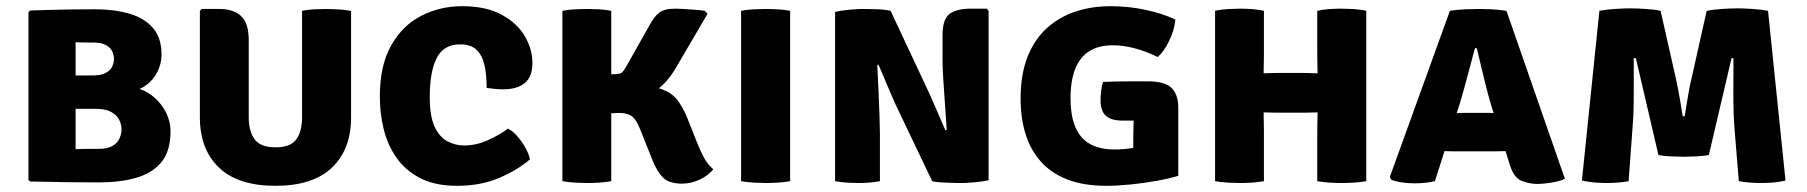

<svg xmlns="http://www.w3.org/2000/svg" viewBox="-20 -586 5846 621"><path d="M77.5 -552Q103.5 -553 140.2 -554Q177 -555 216 -555.5Q255 -556 287.5 -556Q349 -556 397.8 -542Q446.5 -528 474.5 -495.8Q502.5 -463.5 502.5 -409.5Q502.5 -380.5 489 -353.5Q475.5 -326.5 450.8 -309Q426 -291.5 393.5 -291.5V-304Q431 -304 462.2 -283.5Q493.5 -263 512.5 -230.2Q531.5 -197.5 531.5 -161Q531.5 -97 501.8 -61.2Q472 -25.5 419.8 -10.8Q367.5 4 300.5 4Q249 4 193.5 3.2Q138 2.5 77.5 1L72 -4V-546ZM224.5 -103.5Q244.5 -104.5 263.5 -104.5Q282.5 -104.5 298 -104.5Q328 -104.5 344.2 -114.2Q360.5 -124 366.8 -138.8Q373 -153.5 373 -168Q373 -184 365.2 -199Q357.5 -214 339.5 -224Q321.5 -234 290 -234H160.5V-342H279.5Q306 -342 321.2 -349.8Q336.5 -357.5 342.5 -369.8Q348.5 -382 348.5 -395.5Q348.5 -408.5 342.5 -420.8Q336.5 -433 321.5 -440.8Q306.5 -448.5 280.5 -448.5Q271 -448.5 255 -448.5Q239 -448.5 224.5 -449.5Z M1115.5 -206.5Q1115.5 -103 1053.8 -44Q992 15 871 15Q750 15 688.2 -44Q626.5 -103 626.5 -206.5V-551L632.5 -557H689.5Q735 -557 759.8 -534Q784.5 -511 784.5 -456.5V-207Q784.5 -161.5 803.5 -135.5Q822.5 -109.5 871 -109.5Q920 -109.5 938.5 -135.5Q957 -161.5 957 -207V-551Q977 -555 998 -556Q1019 -557 1034.5 -557Q1048.5 -557 1072.5 -555.8Q1096.5 -554.5 1115.5 -550.5Z M1554 -301.5Q1554 -343.5 1547 -375.2Q1540 -407 1521.5 -424.8Q1503 -442.5 1468.5 -442.5Q1415 -442.5 1392.5 -398.5Q1370 -354.5 1370 -272Q1370 -209 1386.2 -175.2Q1402.5 -141.5 1428 -128.5Q1453.5 -115.5 1482 -115.5Q1519 -115.5 1556.2 -131.8Q1593.5 -148 1623 -170Q1639 -162 1654 -144.5Q1669 -127 1680 -107Q1691 -87 1694 -70.5Q1652.5 -35 1593.2 -10Q1534 15 1458.5 15Q1386 15 1337.8 -10.5Q1289.5 -36 1261 -77.8Q1232.5 -119.5 1220.5 -170.5Q1208.5 -221.5 1208.5 -273Q1208.5 -375.5 1245.8 -440.2Q1283 -505 1343.8 -535.5Q1404.5 -566 1474 -566Q1552 -566 1602.5 -538.5Q1653 -511 1677.5 -469Q1702 -427 1702 -382.5Q1702 -338.5 1677.8 -317.8Q1653.5 -297 1606 -297Q1594.5 -297 1581 -298.5Q1567.5 -300 1554 -301.5Z M1799 -551Q1818 -555 1842 -556Q1866 -557 1880 -557Q1895 -557 1916 -556Q1937 -555 1957 -551V0Q1937 3.5 1916 4.8Q1895 6 1880 6Q1866 6 1842 4.8Q1818 3.5 1799 0ZM2287 -38.5Q2271.5 -18.5 2242.8 -5Q2214 8.5 2183.5 8Q2143 7 2124.5 -11.5Q2106 -30 2092.5 -63L2050.5 -167.5Q2039.5 -196 2026.8 -207.5Q2014 -219 1990.5 -220.5Q1975.5 -221 1944.8 -219Q1914 -217 1893.5 -215L1849 -210V-308H2041Q2094 -308 2124 -296.2Q2154 -284.5 2170.8 -262.5Q2187.5 -240.5 2200.5 -210.5L2235.5 -122.5Q2251 -84.5 2261.8 -67.8Q2272.5 -51 2287 -38.5ZM2082 -506.5Q2095.5 -532 2112 -545Q2128.5 -558 2164.5 -558Q2172.5 -558 2190.2 -557Q2208 -556 2227.2 -554.5Q2246.5 -553 2259.5 -551L2268.5 -541.5L2167.5 -369Q2138.5 -318.5 2101.8 -293.8Q2065 -269 2014 -269H1858.5V-344.5L1964 -346Q1985 -346 1991.2 -351.2Q1997.5 -356.5 2007 -373.5Z M2377 -551Q2396 -555 2420 -556Q2444 -557 2458 -557Q2473 -557 2494.2 -556Q2515.5 -555 2535.5 -551V0Q2515.5 3.5 2494.2 4.8Q2473 6 2458 6Q2444 6 2420 4.8Q2396 3.5 2377 0Z M2681 -547.5Q2699.5 -552 2727 -554.5Q2754.5 -557 2769.5 -557Q2785 -557 2813.5 -556.2Q2842 -555.5 2860.5 -551L2824.5 -378.5L2817.5 -375.5Q2819.5 -336 2821.5 -290.2Q2823.5 -244.5 2824.8 -206.8Q2826 -169 2826 -152V0Q2806.5 3.5 2788.5 4.8Q2770.5 6 2755 6Q2741 6 2720.2 4.8Q2699.5 3.5 2681 0ZM2875 -251.5Q2871.5 -259.5 2864 -276.8Q2856.5 -294 2848 -314.2Q2839.5 -334.5 2832 -352.2Q2824.5 -370 2820.5 -378.5L2778 -425L2860.5 -551L2978 -300.5Q2981.5 -293.5 2989.8 -275Q2998 -256.5 3007.5 -234.5Q3017 -212.5 3025.5 -193Q3034 -173.5 3038 -164L3088 -112L2995 0ZM3177.5 -551V-3Q3158 1.5 3130.5 3.8Q3103 6 3088.5 6Q3078.5 6 3061 5.5Q3043.5 5 3025.2 4Q3007 3 2995 0L3035 -164L3042 -166Q3040 -199 3036.8 -243Q3033.5 -287 3031 -328Q3028.5 -369 3028.5 -393.5V-471.5Q3028.5 -524.5 3051.5 -541.2Q3074.5 -558 3120 -558H3171.5Z M3781.5 -523Q3779 -490.5 3762.2 -455.2Q3745.5 -420 3724.5 -401.5Q3687 -420 3650.2 -429.8Q3613.5 -439.5 3579 -439.5Q3533 -439.5 3502.8 -420.2Q3472.5 -401 3457.5 -362.8Q3442.5 -324.5 3442.5 -268.5Q3442.5 -183.5 3477.5 -143Q3512.5 -102.5 3585 -102.5Q3619 -102.5 3652.5 -108.8Q3686 -115 3710 -120.5L3791 -17.5Q3764.5 -9 3723.5 -1.5Q3682.5 6 3638.5 10.5Q3594.5 15 3558.5 15Q3484 15 3431 -6Q3378 -27 3345 -65Q3312 -103 3296.5 -154.2Q3281 -205.5 3281 -266.5Q3281 -346.5 3304 -403.5Q3327 -460.5 3367.2 -496.2Q3407.5 -532 3459.8 -549Q3512 -566 3571 -566Q3630 -566 3684.8 -554.2Q3739.5 -542.5 3781.5 -523ZM3645.5 -146Q3645.5 -180.5 3648.2 -218.2Q3651 -256 3657.5 -278.5L3791 -237.5V-17.5L3645.5 -15.5ZM3547.5 -321Q3583.5 -322.5 3619 -322.8Q3654.5 -323 3691 -323Q3748.5 -323 3769.8 -301Q3791 -279 3791 -238.5V-197Q3748.5 -196 3700.2 -196Q3652 -196 3610.5 -196Q3573.5 -196 3556.5 -211.8Q3539.5 -227.5 3539.5 -262Q3539.5 -275.5 3541.8 -293.5Q3544 -311.5 3547.5 -321Z M4111 -221.5Q4104 -221.5 4096.5 -221.8Q4089 -222 4081.8 -222.2Q4074.5 -222.5 4067 -222.5Q4044 -222.5 4020.2 -222Q3996.5 -221.5 3973 -221.5V-350Q3996.5 -350 4020.2 -349.5Q4044 -349 4067 -349Q4074.5 -349 4081.8 -349.2Q4089 -349.5 4096.5 -349.8Q4104 -350 4111 -350H4198.5Q4205.5 -350 4212.8 -349.8Q4220 -349.5 4227 -349.2Q4234 -349 4241.5 -349Q4265 -349 4287.8 -349.5Q4310.5 -350 4334 -350V-221.5Q4310.5 -221.5 4287.8 -222Q4265 -222.5 4241.5 -222.5Q4234 -222.5 4227 -222.2Q4220 -222 4212.8 -221.8Q4205.5 -221.5 4198.5 -221.5ZM4068 0Q4048 3.5 4027 4.8Q4006 6 3991 6Q3977 6 3953 4.8Q3929 3.5 3910 0V-551Q3929 -555.5 3953 -556.8Q3977 -558 3991 -558Q4006 -558 4027 -556.8Q4048 -555.5 4068 -551V-408Q4068 -391 4067.5 -377.8Q4067 -364.5 4067 -349V-222.5Q4067 -207 4067.5 -194Q4068 -181 4068 -163.5ZM4240.5 -163.5Q4240.5 -181 4241 -194Q4241.5 -207 4241.5 -222.5V-349Q4241.5 -364.5 4241 -377.8Q4240.5 -391 4240.5 -408V-551Q4260 -555.5 4281.2 -556.8Q4302.5 -558 4317.5 -558Q4331.5 -558 4355.5 -556.8Q4379.5 -555.5 4399 -551V0Q4378 3.5 4356.8 4.8Q4335.5 6 4319.5 6Q4303.5 6 4282.2 4.8Q4261 3.5 4240.5 0Z M4669.5 -551Q4695.5 -555 4719.8 -556Q4744 -557 4764 -557Q4782.5 -557 4804 -556Q4825.5 -555 4852.5 -551L5041.5 -7.5Q5024 0.5 4997 4.8Q4970 9 4953.5 9Q4926 9 4900.5 -1.5Q4875 -12 4862 -57L4800.5 -254Q4793 -280 4785.2 -311Q4777.5 -342 4770.2 -372.8Q4763 -403.5 4756.5 -430H4750.5Q4740 -392 4727.2 -343Q4714.5 -294 4702.5 -254.5L4621 0Q4606.5 3.5 4589.5 5.2Q4572.5 7 4554 7Q4534 7 4513.8 4Q4493.5 1 4480.5 -4.5L4475 -13ZM4682.5 -96.5Q4675.5 -96.5 4669 -96.8Q4662.5 -97 4655.8 -97.2Q4649 -97.5 4642 -97.5H4571.5L4620.5 -220H4681.5Q4688 -220 4694.8 -220.2Q4701.5 -220.5 4708.2 -220.8Q4715 -221 4722 -221H4784.5Q4791.5 -221 4797.5 -220.8Q4803.5 -220.5 4809.5 -220.2Q4815.5 -220 4822.5 -220H4888L4931.5 -97.5H4858.5Q4851 -97.5 4844.5 -97.2Q4838 -97 4831.5 -96.8Q4825 -96.5 4818 -96.5Z M5153 -551Q5177 -555.5 5205.5 -557.2Q5234 -559 5253.5 -559Q5272 -559 5301.5 -557.2Q5331 -555.5 5351 -551L5400 -334Q5403 -321 5406.8 -301.8Q5410.5 -282.5 5414.5 -259Q5418.5 -235.5 5422.5 -210H5429Q5433 -235.5 5436.8 -258.8Q5440.5 -282 5444.2 -301.2Q5448 -320.5 5451.5 -334L5500 -551Q5523.5 -555.5 5551.5 -557.2Q5579.5 -559 5598 -559Q5617.5 -559 5646.5 -557.2Q5675.5 -555.5 5698.5 -551L5755 -2Q5722.5 6 5676.5 6Q5659 6 5639.2 4.5Q5619.5 3 5604 0L5589.5 -177Q5587 -211 5586.5 -251.5Q5586 -292 5586.5 -330.8Q5587 -369.5 5586.5 -398H5580.5L5507 -84.5Q5490 -81.5 5465.5 -80.2Q5441 -79 5425 -79Q5408.5 -79 5384.2 -80.2Q5360 -81.5 5344 -84.5L5271 -398H5264Q5264 -369 5264.2 -330.5Q5264.5 -292 5264 -251.5Q5263.5 -211 5260.5 -176L5247.5 0Q5231.5 3 5212.8 4.5Q5194 6 5176.5 6Q5154 6 5133 3.8Q5112 1.5 5096.5 -2Z"/></svg>

Font: Signika SC
Style: Regular
Weight: 300
Designer: Anna Giedryś
Foundry: Anna Giedryś
Version: Version 2.000